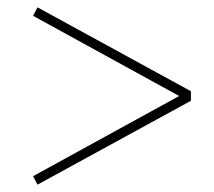

<svg xmlns="http://www.w3.org/2000/svg" viewBox="-20 -586 581 522"><path d="M499 -338V-312L82 -84L70 -107L467 -325L70 -543L82 -566Z"/></svg>

Font: DM Serif Display
Style: Regular
Weight: 400
Designer: Colophon Foundry, Frank Grießhammer
Foundry: Colophon Foundry
Version: Version 5.200; ttfautohint (v1.8.3)